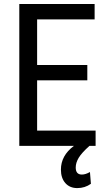

<svg xmlns="http://www.w3.org/2000/svg" viewBox="-20 -731 537 962"><path d="M417.5 -328.6V-405.3H166V-633.8H454.1V-710.9H76.7V0H350.1C306.8 32.6 285.2 72.1 285.2 118.7C285.2 147 292.6 169.5 307.4 186.3C322.2 203 342.1 211.4 367.2 211.4C392.6 211.4 415.4 204.3 435.5 189.9L430.7 130.9C416 139.3 402.5 143.6 390.1 143.6C369.6 143.6 359.4 131.8 359.4 108.4C359.4 92.4 364.4 76.1 374.5 59.3C384.6 42.6 402.5 22.8 428.2 0H459V-76.7H166V-328.6Z"/></svg>

Font: Roboto Condensed
Style: Regular
Weight: 400
Designer: Google
Version: Version 2.134; 2016